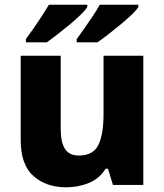

<svg xmlns="http://www.w3.org/2000/svg" viewBox="-20 -786 699 816"><path d="M589 -549V0H460L439 -69H429Q403 -27 358 -8.5Q313 10 261 10Q176 10 122 -38Q68 -86 68 -191V-549H238V-238Q238 -182 256 -153.5Q274 -125 315 -125Q376 -125 398 -170Q420 -215 420 -300V-549ZM568 -756Q560 -743 539 -723Q518 -703 491.5 -681Q465 -659 439 -639Q413 -619 394 -606H306V-620Q320 -639 338 -664.5Q356 -690 374 -717Q392 -744 404 -766H568ZM351 -756Q343 -743 322.5 -723Q302 -703 275.5 -681Q249 -659 223 -639Q197 -619 179 -606H90V-620Q104 -639 122 -664.5Q140 -690 157.5 -717Q175 -744 188 -766H351Z"/></svg>

Font: Noto Sans Meetei Mayek ExtraBold
Style: Regular
Weight: 800
Designer: Monotype Design Team and Neelakash Kshetrimayum
Foundry: Monotype Imaging Inc.
Version: Version 2.002; ttfautohint (v1.8.4.7-5d5b)